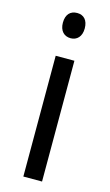

<svg xmlns="http://www.w3.org/2000/svg" viewBox="-116 -873 471 823"><g transform="rotate(15 119.5 -461.5)"><path d="M120 -830C90 -830 71 -811 71 -774C71 -738 91 -718 120 -718C148 -718 168 -738 168 -774C168 -811 149 -830 120 -830ZM161 -629H78V-93H161Z"/></g></svg>

Font: Noto Sans Kannada UI SemiCondensed SemiBold
Style: Regular
Weight: 600
Width: 4
Designer: Jelle Bosma - Monotype Design Team
Foundry: Monotype Imaging Inc.
Version: Version 2.006